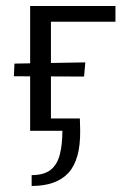

<svg xmlns="http://www.w3.org/2000/svg" viewBox="-20 -434 427 637"><path d="M80 0V-414H149V0ZM259 -180 26 -181 28 -223 263 -227ZM116 -362V-414H363V-362ZM85 183V147Q126 147 148 129.5Q170 112 178.5 78.5Q187 45 187 0H104V-41H245L246 0Q247 96 207 139.5Q167 183 85 183Z"/></svg>

Font: Ysabeau Office
Style: Regular
Weight: 400
Designer: Christian Thalmann (Catharsis Fonts)
Version: Version 2.001;gftools[0.9.30]; featfreeze: tnum,lnum,ss02